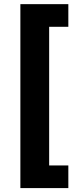

<svg xmlns="http://www.w3.org/2000/svg" viewBox="-20 -790 402 948"><path d="M80.6 138.7V-769.5H317.4V-657.7H222.7V26.9H317.4V138.7Z"/></svg>

Font: Inter 20pt
Style: Bold
Weight: 700
Version: Version 4.001;git-66647c0bb